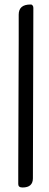

<svg xmlns="http://www.w3.org/2000/svg" viewBox="-20 -767 217 852"><path d="M128 -732 126 24Q126 65 80 65Q61 65 61 50V-18L63 -586V-702Q63 -747 115 -747H118Q121 -747 124.5 -743Q128 -739 128 -732Z"/></svg>

Font: Aladin
Style: Regular
Weight: 400
Designer: Angel Koziupa and Alejandro Paul
Foundry: Angel Koziupa and Alejandro Paul
Version: Version 1.000